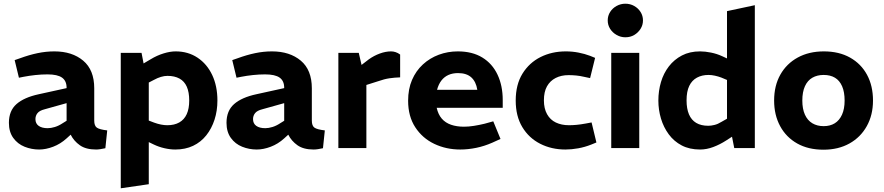

<svg xmlns="http://www.w3.org/2000/svg" viewBox="-20 -798 4766 1035"><path d="M191 8Q150 8 112.5 -7Q75 -22 51.5 -54.5Q28 -87 28 -136Q28 -201 69 -237Q110 -273 189 -290L339 -323V-325Q339 -362 314.5 -379.5Q290 -397 236 -397Q204 -397 171 -393.5Q138 -390 107 -384L82 -379L59 -474L88 -484Q137 -502 182.5 -511.5Q228 -521 273 -521Q369 -521 428.5 -471Q488 -421 488 -322V-148Q488 -120 502 -110Q516 -100 558 -95L548 1Q535 4 521.5 6Q508 8 498 8Q443 8 410.5 -15Q378 -38 361 -72L339 -52Q306 -22 266.5 -7Q227 8 191 8ZM237 -107Q255 -107 276 -113.5Q297 -120 318 -134L339 -147V-242L221 -209Q193 -202 182 -188Q171 -174 171 -156Q171 -132 188.5 -119.5Q206 -107 237 -107Z M631 217V-513H743L754 -456L793 -479Q826 -499 861.5 -510Q897 -521 927 -521Q994 -521 1045 -487Q1096 -453 1124 -393.5Q1152 -334 1152 -256Q1152 -201 1136.5 -153Q1121 -105 1092 -68.5Q1063 -32 1021 -12Q979 8 925 8Q897 8 866.5 1Q836 -6 809 -19L782 -32V195ZM882 -123Q920 -123 946.5 -138Q973 -153 986.5 -182.5Q1000 -212 1000 -256Q1000 -301 987 -330.5Q974 -360 947.5 -374.5Q921 -389 883 -389Q866 -389 847.5 -383.5Q829 -378 809 -367L782 -353V-148L811 -137Q830 -130 848 -126.5Q866 -123 882 -123Z M1364 8Q1323 8 1285.5 -7Q1248 -22 1224.5 -54.5Q1201 -87 1201 -136Q1201 -201 1242 -237Q1283 -273 1362 -290L1512 -323V-325Q1512 -362 1487.5 -379.5Q1463 -397 1409 -397Q1377 -397 1344 -393.5Q1311 -390 1280 -384L1255 -379L1232 -474L1261 -484Q1310 -502 1355.5 -511.5Q1401 -521 1446 -521Q1542 -521 1601.5 -471Q1661 -421 1661 -322V-148Q1661 -120 1675 -110Q1689 -100 1731 -95L1721 1Q1708 4 1694.5 6Q1681 8 1671 8Q1616 8 1583.5 -15Q1551 -38 1534 -72L1512 -52Q1479 -22 1439.5 -7Q1400 8 1364 8ZM1410 -107Q1428 -107 1449 -113.5Q1470 -120 1491 -134L1512 -147V-242L1394 -209Q1366 -202 1355 -188Q1344 -174 1344 -156Q1344 -132 1361.5 -119.5Q1379 -107 1410 -107Z M1804 0V-513H1914L1929 -448L1968 -478Q1996 -498 2027.5 -509.5Q2059 -521 2088 -521Q2100 -521 2112.5 -517Q2125 -513 2137 -504V-381Q2107 -380 2079.5 -376Q2052 -372 2018 -360L1955 -340V0Z M2461 8Q2385 8 2321 -22.5Q2257 -53 2218.5 -112Q2180 -171 2180 -255Q2180 -318 2201 -367Q2222 -416 2259.5 -450.5Q2297 -485 2345.5 -503Q2394 -521 2448 -521Q2526 -521 2580 -488Q2634 -455 2662 -395.5Q2690 -336 2690 -259V-217H2334Q2342 -181 2361.5 -158.5Q2381 -136 2411.5 -125.5Q2442 -115 2481 -115Q2506 -115 2534.5 -119.5Q2563 -124 2592 -131L2639 -144L2678 -49L2634 -29Q2591 -10 2547 -1Q2503 8 2461 8ZM2336 -314H2553Q2546 -358 2520.5 -381Q2495 -404 2449 -404Q2420 -404 2397.5 -394Q2375 -384 2359.5 -364Q2344 -344 2336 -314Z M3028 8Q2953 8 2892 -23Q2831 -54 2795.5 -113Q2760 -172 2760 -256Q2760 -342 2796.5 -401Q2833 -460 2894 -490.5Q2955 -521 3030 -521Q3065 -521 3098.5 -514.5Q3132 -508 3161 -497L3188 -486L3161 -377L3128 -384Q3107 -389 3086 -391Q3065 -393 3045 -393Q3005 -393 2975 -377.5Q2945 -362 2928.5 -332.5Q2912 -303 2912 -257Q2912 -213 2929 -182.5Q2946 -152 2976.5 -137.5Q3007 -123 3047 -123Q3066 -123 3088 -125Q3110 -127 3137 -132L3169 -138L3195 -30L3168 -19Q3133 -5 3097 1.5Q3061 8 3028 8Z M3275 0V-513H3426V0ZM3351 -597Q3326 -597 3304 -609.5Q3282 -622 3269 -642.5Q3256 -663 3256 -688Q3256 -713 3269 -733.5Q3282 -754 3304 -766Q3326 -778 3351 -778Q3377 -778 3398.5 -766Q3420 -754 3433 -733.5Q3446 -713 3446 -688Q3446 -663 3433 -642.5Q3420 -622 3399 -609.5Q3378 -597 3351 -597Z M3754 8Q3697 8 3655 -14Q3613 -36 3585 -74Q3557 -112 3543 -159Q3529 -206 3529 -256Q3529 -308 3543 -355.5Q3557 -403 3585.5 -440Q3614 -477 3656 -499Q3698 -521 3754 -521Q3781 -521 3813 -514.5Q3845 -508 3873 -495L3899 -483V-738L4049 -770V0H3938L3926 -61L3895 -41Q3861 -19 3825 -5.5Q3789 8 3754 8ZM3681 -257Q3681 -212 3694 -181.5Q3707 -151 3733 -135.5Q3759 -120 3798 -120Q3813 -120 3831.5 -124.5Q3850 -129 3869 -141L3899 -158V-367L3868 -380Q3852 -386 3834 -390Q3816 -394 3799 -394Q3764 -394 3737 -379.5Q3710 -365 3695.5 -335Q3681 -305 3681 -257Z M4419 9Q4337 9 4277.5 -24.5Q4218 -58 4185.5 -118Q4153 -178 4153 -256Q4153 -336 4186.5 -395.5Q4220 -455 4280.5 -488Q4341 -521 4421 -521Q4503 -521 4562.5 -487.5Q4622 -454 4654 -394.5Q4686 -335 4686 -256Q4686 -178 4652.5 -118Q4619 -58 4559 -24.5Q4499 9 4419 9ZM4420 -118Q4455 -118 4480 -133.5Q4505 -149 4519 -180Q4533 -211 4533 -256Q4533 -302 4519.5 -333Q4506 -364 4481 -379Q4456 -394 4420 -394Q4385 -394 4359 -379Q4333 -364 4319 -333Q4305 -302 4305 -256Q4305 -211 4319 -180Q4333 -149 4359 -133.5Q4385 -118 4420 -118Z"/></svg>

Font: REM SemiBold
Style: Regular
Weight: 600
Designer: Octavio Pardo
Foundry: Ashler Design
Version: Version 1.005;gftools[0.9.28]